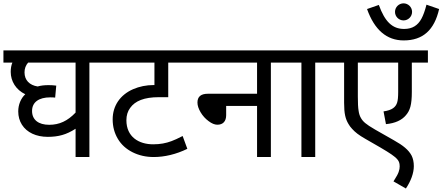

<svg xmlns="http://www.w3.org/2000/svg" viewBox="-20 -916 2582 1120"><path d="M0 -622.1V-550.8H52.2C45.9 -535.6 42.5 -517.6 42.5 -496.6C42.5 -441.9 73.2 -392.1 127.4 -366.2C101.6 -342.3 86.4 -305.2 86.4 -266.1C86.4 -236.8 93.8 -210.9 107.9 -188.5C136.7 -143.1 190.9 -117.7 258.8 -117.7C289.6 -117.7 317.9 -121.1 342.8 -128.4C367.7 -135.3 393.6 -147.5 420.9 -165V0H501.5V-550.8H605.5V-622.1ZM420.9 -550.8V-259.3C374 -210 325.7 -188 267.1 -188C204.1 -188 167 -217.3 167 -268.6C167 -319.3 205.6 -348.1 273.4 -348.1C283.7 -348.1 293.5 -347.7 301.8 -346.7L308.1 -416.5C294.4 -418.5 279.3 -419.4 263.2 -419.4C239.3 -419.4 217.8 -417 199.7 -411.6C152.3 -418.9 123 -448.2 123 -493.7C123 -515.6 129.9 -534.7 144 -550.8Z M961.4 -550.8H1109.4V-622.1H590.8V-550.8H880.9V-419.9H877C833.5 -419.9 793 -411.6 755.9 -395.5C681.6 -362.8 637.2 -299.8 637.2 -219.7C637.2 -177.2 647.5 -139.6 667.5 -106C687.5 -72.3 716.3 -46.4 753.4 -27.8C790.5 -9.3 831.5 0 877 0C939.5 0 1008.3 -16.1 1072.8 -47.9L1045.4 -122.6C1018.1 -108.4 996.6 -98.6 980.5 -92.8C948.2 -80.6 914.1 -74.2 873.5 -74.2C790 -74.2 717.3 -117.2 717.3 -214.8C717.3 -242.7 724.6 -266.6 739.3 -286.6C768.1 -327.1 820.8 -349.1 906.7 -349.1H961.4Z M1479.5 -550.8V-369.1H1192.4C1151.9 -369.1 1131.8 -352.1 1131.8 -317.9C1131.8 -300.3 1138.2 -281.2 1150.4 -260.7C1162.6 -240.2 1178.2 -223.1 1196.8 -209.5C1215.3 -195.3 1232.4 -188.5 1248 -188.5C1280.8 -188.5 1299.3 -208.5 1299.3 -244.1V-297.9H1479.5V0H1560.1V-550.8H1664.1V-622.1H1094.7V-550.8Z M1922.9 -622.1H1649.4V-550.8H1738.3V0H1818.8V-550.8H1922.9Z M1908.2 -622.1V-550.8H1987.3V-315.9C1987.3 -252.9 1995.1 -222.2 2012.7 -192.9C2018.1 -183.1 2025.4 -173.3 2034.2 -164.1C2051.8 -144.5 2072.8 -127.9 2111.3 -106L2197.8 -56.2C2228.5 -38.1 2250 -24.9 2263.2 -15.6C2276.4 -6.3 2286.1 1.5 2293 8.3C2306.6 22 2311.5 33.7 2311.5 54.7C2311.5 64.5 2310.1 74.2 2305.2 87.9C2302.7 94.7 2299.3 101.6 2295.9 107.9C2292.5 114.3 2285.6 126 2275.4 142.1L2347.7 183.6C2376.5 140.6 2394 94.2 2394 53.2C2394 29.3 2389.6 9.3 2381.3 -7.8C2363.8 -41.5 2331.1 -67.9 2277.8 -97.7L2168 -160.2C2140.1 -176.3 2121.1 -189 2110.4 -198.2C2099.1 -207.5 2090.8 -217.8 2085 -228.5C2078.6 -239.3 2074.2 -252.9 2071.8 -270C2068.8 -287.1 2067.4 -314.5 2067.4 -352.5V-550.8H2302.7V-380.4C2302.7 -350.6 2300.8 -329.6 2296.4 -316.9C2288.1 -291.5 2268.1 -273.4 2217.3 -266.1L2231.4 -191.9C2285.2 -196.8 2324.2 -215.3 2347.7 -243.7C2371.6 -271.5 2382.3 -303.2 2382.3 -380.4V-550.8H2476.1V-622.1Z M2334 -896.5C2307.1 -896.5 2284.2 -874.5 2284.2 -846.7C2284.2 -818.8 2307.1 -796.9 2334 -796.9C2360.8 -796.9 2383.8 -818.8 2383.8 -846.7C2383.8 -874.5 2360.8 -896.5 2334 -896.5ZM2467.8 -888.7C2459 -854 2449.2 -826.7 2438.5 -807.1C2417.5 -768.1 2385.7 -747.1 2337.4 -747.1C2268.6 -747.1 2225.1 -789.6 2189.9 -887.2L2121.1 -863.3C2164.6 -741.2 2235.8 -680.2 2335 -680.2C2446.8 -680.2 2513.7 -740.7 2541.5 -863.3Z"/></svg>

Font: Noto Reveo Sans
Style: Regular
Weight: 400
Designer: Monotype Design team
Foundry: Monotype Imaging Inc.
Version: Version 1.04